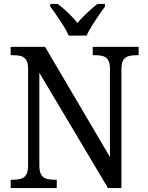

<svg xmlns="http://www.w3.org/2000/svg" viewBox="-20 -951 746 971"><path d="M34 0V-42H47Q69 -42 86 -47Q103 -52 112.5 -67.5Q122 -83 122 -114V-604Q122 -634 112 -648.5Q102 -663 85.5 -667.5Q69 -672 48 -672H34V-714H208L536 -157V-604Q536 -634 526 -648.5Q516 -663 499.5 -667.5Q483 -672 463 -672H449V-714H681V-672H668Q647 -672 630 -667Q613 -662 603.5 -647Q594 -632 594 -600V0H526L179 -583V-114Q179 -83 188.5 -67.5Q198 -52 215 -47Q232 -42 253 -42H267V0ZM327 -771Q318 -794 301 -820.5Q284 -847 266.5 -873Q249 -899 234 -918V-931H272Q289 -918 307 -902Q325 -886 341.5 -869Q358 -852 372 -835Q386 -852 403 -869Q420 -886 438 -902Q456 -918 473 -931H511V-918Q497 -899 479 -873Q461 -847 444.5 -820.5Q428 -794 418 -771Z"/></svg>

Font: Noto Serif Khmer SemiCondensed
Style: Regular
Weight: 400
Width: 4
Designer: Danh Hong and the Monotype Design Team
Foundry: Monotype Imaging Inc.
Version: Version 2.004